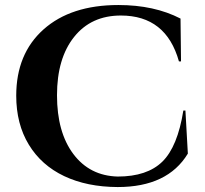

<svg xmlns="http://www.w3.org/2000/svg" viewBox="-20 -734 820 768"><path d="M713.4 -292H721.7L731.4 -119.6Q650.4 14.2 450.7 14.2Q328.1 13.7 236.8 -29.5Q145.5 -72.8 95.2 -155.5Q44.9 -238.3 44.9 -351.1Q44.9 -519 154.3 -616.5Q263.7 -713.9 453.6 -713.9Q597.2 -713.9 702.1 -659.7L704.1 -488.3H695.8Q644.5 -671.9 463.4 -671.9Q344.7 -671.9 276.4 -586.2Q208 -500.5 208 -353Q208 -205.1 273.4 -117.9Q338.9 -30.8 450.7 -27.8Q568.4 -27.8 629.4 -87.4Q690.4 -147 713.4 -292Z"/></svg>

Font: Cinzel Bold
Style: Regular
Weight: 700
Designer: Natanael Gama
Version: Version 1.001;PS 001.001;hotconv 1.0.56;makeotf.lib2.0.21325